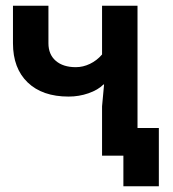

<svg xmlns="http://www.w3.org/2000/svg" viewBox="-20 -540 601 666"><path d="M334 -171 341 -247H339Q320 -228 287 -216.5Q254 -205 218 -205Q127 -205 76 -254Q25 -303 25 -390V-520H148V-390Q148 -351 173.5 -329Q199 -307 243 -307Q268 -307 292 -318.5Q316 -330 334 -351V-520H457V-96H531V106H408V0H334Z"/></svg>

Font: Non Bureau Medium
Style: Regular
Weight: 500
Designer: Jona Saucedo
Foundry: Non Foundry
Version: Version 1.000; ttfautohint (v1.8.4)